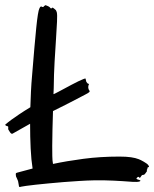

<svg xmlns="http://www.w3.org/2000/svg" viewBox="-44 -717 605 754"><path d="M538.1 -68.8Q540.5 -65.4 541 -64Q541.5 -62.5 540.8 -61.8Q540 -61 538.6 -60.5Q537.1 -60.1 536.1 -59.1Q533.7 -57.6 534.9 -56.2Q536.1 -54.7 533.2 -50.8Q531.2 -49.3 532.7 -47.6Q534.2 -45.9 533.2 -44.9Q525.9 -33.7 522 -30.8Q518.1 -30.8 515.1 -29.8Q513.7 -29.3 513.2 -28.8Q511.7 -27.3 510.3 -25.1Q508.8 -22.9 507.8 -21.2Q506.8 -19.5 505.6 -18.8Q504.4 -18.1 502.9 -20Q501.5 -22.5 499.3 -22.5Q497.1 -22.5 496.1 -21Q495.1 -20 493.7 -18.8Q492.2 -17.6 491.9 -16.4Q491.7 -15.1 493.2 -13.9Q494.6 -12.7 500 -11.2Q512.2 -7.8 504.6 -4.6Q497.1 -1.5 476.1 -2.9Q456.1 -4.4 438 -5.6Q419.9 -6.8 402.1 -7.6Q384.3 -8.3 365.7 -8.8Q347.2 -9.3 326.2 -8.8Q298.3 -8.3 267.3 -6.3Q236.3 -4.4 205.8 -2Q175.3 0.5 147.2 3.2Q119.1 5.9 96.7 8.3Q74.2 10.7 58.8 12.9Q43.5 15.1 39.1 16.1Q34.7 17.6 33 17.3Q31.2 17.1 30.5 14.6Q29.8 12.2 29.3 7.3Q28.8 2.4 26.9 -5.9Q25.4 -10.7 22.7 -15.9Q20 -21 19 -23.9Q17.6 -31.7 18.1 -34.9Q18.6 -38.1 23.9 -39.1L84 -55.2Q78.6 -88.9 76.4 -134Q74.2 -179.2 74.2 -231L4.9 -191.9Q0.5 -190.4 -4.2 -197Q-8.8 -203.6 -11.2 -208Q-12.2 -210.4 -11.7 -214.1Q-11.2 -217.8 -12.2 -220.2Q-12.2 -221.2 -16.8 -221.9Q-21.5 -222.7 -23.9 -227.1Q-14.2 -235.8 0.5 -246.6Q13.2 -255.9 31.7 -268.3Q50.3 -280.8 75.2 -295.9Q76.2 -326.7 77.6 -357.9Q79.1 -389.2 82 -420.9Q91.8 -543 98.4 -608.2Q105 -673.3 110.8 -684.1Q112.3 -686.5 113.3 -688.7Q114.3 -690.9 116.2 -690.9Q119.1 -692.4 120.6 -690.4Q122.1 -688.5 126 -689.9Q127 -689.9 127.7 -691.2Q128.4 -692.4 129.9 -693.8L130.9 -694.3Q131.8 -695.3 134.8 -696.8Q142.1 -694.3 145.5 -692.4Q147.5 -691.4 147.9 -690.9Q150.9 -689.5 153.8 -685.8Q156.7 -682.1 159.2 -685.1L160.2 -686Q161.1 -687 163.1 -687Q164.6 -686 166 -685.1Q167.5 -684.1 168.5 -683.1Q169.9 -681.6 170.9 -681.2Q173.3 -679.7 175.3 -677.2Q177.2 -674.8 179.2 -668Q181.2 -659.2 179.9 -631.8Q178.7 -604.5 176 -564.5Q173.3 -524.4 170.4 -474.6Q167.5 -424.8 167 -371.1Q167 -364.7 166.5 -358.9Q166 -353 166 -347.2L170.9 -349.1Q174.8 -351.1 185.1 -356.4Q195.3 -361.8 208.5 -368.9Q221.7 -376 236.3 -383.8Q251 -391.6 263.2 -397.5Q275.4 -403.3 283.4 -406.5Q291.5 -409.7 292 -408.2L294.9 -396Q296.4 -393.6 298.6 -390.9Q300.8 -388.2 303.2 -388.2Q305.2 -387.2 305.2 -386.2Q305.7 -385.7 304.7 -384.3Q303.7 -382.8 303 -380.1Q302.2 -377.4 302.5 -373.5Q302.7 -369.6 305.2 -363.8L308.1 -359.9Q309.1 -358.4 306.4 -355.2Q303.7 -352.1 290 -345.2Q286.6 -343.8 276.4 -338.1Q266.1 -332.5 249.8 -324.2Q233.4 -315.9 211.9 -304.7Q190.4 -293.5 164.1 -280.8Q163.1 -245.6 162.1 -210.2Q161.1 -174.8 161.1 -144Q161.1 -123 161.4 -104.7Q161.6 -86.4 164.1 -73.2Q217.3 -84.5 283.4 -93.3Q349.6 -102.1 424.8 -102.1Q452.1 -102.1 470.5 -99.4Q488.8 -96.7 501 -91.8Q503.9 -90.8 509.3 -88.1Q514.6 -85.4 520.5 -82Q526.4 -78.6 531.2 -75.2Q536.1 -71.8 538.1 -68.8Z"/></svg>

Font: Oregano
Style: Regular
Weight: 400
Version: Version 1.000